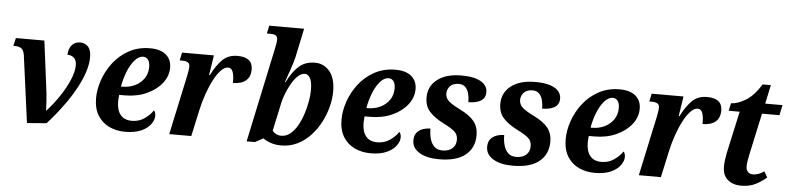

<svg xmlns="http://www.w3.org/2000/svg" viewBox="-46 -1000 5135 1250"><g transform="rotate(5 2522.0 -375.0)"><path d="M95 -431Q90 -462 74.5 -473Q59 -484 32 -484H22L34 -536H220L258 -240Q265 -190 267.5 -149Q270 -108 271 -83H273Q316 -130 354 -186.5Q392 -243 415 -297.5Q438 -352 438 -393Q438 -427 420.5 -442Q403 -457 378 -457Q379 -497 399.5 -520.5Q420 -544 454 -544Q485 -544 505.5 -522.5Q526 -501 526 -454Q526 -407 509 -356Q492 -305 464.5 -253.5Q437 -202 404 -155Q371 -108 339 -68.5Q307 -29 281 -1L154 9Z M795 10Q738 10 691 -12Q644 -34 616 -79Q588 -124 588 -193Q588 -249 609 -310.5Q630 -372 671 -425.5Q712 -479 772.5 -512.5Q833 -546 911 -546Q978 -546 1014.5 -515.5Q1051 -485 1051 -431Q1051 -376 1014.5 -329.5Q978 -283 915 -254.5Q852 -226 771 -226H736Q735 -216 734 -205Q733 -194 733 -183Q733 -127 758 -96Q783 -65 833 -65Q879 -65 915 -90Q951 -115 970 -145Q982 -134 982 -109Q982 -84 962 -56Q942 -28 900.5 -9Q859 10 795 10ZM751 -281Q797 -281 834 -299Q871 -317 893 -349Q915 -381 915 -424Q915 -454 903 -470.5Q891 -487 871 -487Q841 -487 814.5 -456Q788 -425 769.5 -377.5Q751 -330 743 -281Z M1167 -392Q1170 -409 1172.5 -424Q1175 -439 1175 -451Q1175 -469 1162 -476.5Q1149 -484 1128 -484H1109L1120 -536H1328L1308 -406H1313Q1347 -473 1384.5 -509.5Q1422 -546 1482 -546Q1581 -546 1581 -466Q1581 -418 1551.5 -393Q1522 -368 1467 -368Q1468 -413 1459 -439Q1450 -465 1427 -465Q1405 -465 1381.5 -441Q1358 -417 1336 -375.5Q1314 -334 1295.5 -281.5Q1277 -229 1265 -174L1227 0H1083Z M1815 10Q1776 10 1745 -1Q1714 -12 1697 -26L1643 3H1589L1719 -609Q1724 -633 1726.5 -647Q1729 -661 1729 -673Q1729 -693 1718 -700.5Q1707 -708 1682 -708H1659L1670 -760H1898L1858 -570Q1855 -556 1847.5 -532.5Q1840 -509 1831.5 -483.5Q1823 -458 1815 -436Q1807 -414 1804 -403H1808Q1843 -474 1884.5 -510Q1926 -546 1988 -546Q2046 -546 2084 -501Q2122 -456 2122 -370Q2122 -321 2108.5 -268.5Q2095 -216 2069 -166.5Q2043 -117 2005.5 -77Q1968 -37 1920 -13.5Q1872 10 1815 10ZM1810 -53Q1843 -53 1869.5 -75Q1896 -97 1916 -132.5Q1936 -168 1949.5 -210Q1963 -252 1970 -292.5Q1977 -333 1977 -365Q1977 -421 1963 -444.5Q1949 -468 1929 -468Q1904 -468 1881 -445Q1858 -422 1839.5 -388.5Q1821 -355 1809 -322.5Q1797 -290 1793 -271L1752 -81Q1761 -69 1776 -61Q1791 -53 1810 -53Z M2399 10Q2342 10 2295 -12Q2248 -34 2220 -79Q2192 -124 2192 -193Q2192 -249 2213 -310.5Q2234 -372 2275 -425.5Q2316 -479 2376.5 -512.5Q2437 -546 2515 -546Q2582 -546 2618.5 -515.5Q2655 -485 2655 -431Q2655 -376 2618.5 -329.5Q2582 -283 2519 -254.5Q2456 -226 2375 -226H2340Q2339 -216 2338 -205Q2337 -194 2337 -183Q2337 -127 2362 -96Q2387 -65 2437 -65Q2483 -65 2519 -90Q2555 -115 2574 -145Q2586 -134 2586 -109Q2586 -84 2566 -56Q2546 -28 2504.5 -9Q2463 10 2399 10ZM2355 -281Q2401 -281 2438 -299Q2475 -317 2497 -349Q2519 -381 2519 -424Q2519 -454 2507 -470.5Q2495 -487 2475 -487Q2445 -487 2418.5 -456Q2392 -425 2373.5 -377.5Q2355 -330 2347 -281Z M2846 10Q2766 10 2718 -19Q2670 -48 2670 -98Q2670 -130 2685 -148.5Q2700 -167 2724 -175.5Q2748 -184 2774 -184Q2774 -148 2782.5 -117.5Q2791 -87 2810.5 -68Q2830 -49 2864 -49Q2904 -49 2928 -69.5Q2952 -90 2952 -127Q2952 -161 2928.5 -181Q2905 -201 2858 -224Q2797 -255 2764 -291Q2731 -327 2731 -384Q2731 -458 2788.5 -502Q2846 -546 2945 -546Q3009 -546 3046.5 -532.5Q3084 -519 3100 -498Q3116 -477 3116 -453Q3116 -413 3086 -395Q3056 -377 3005 -377Q3005 -404 2999 -430Q2993 -456 2977 -473Q2961 -490 2933 -490Q2897 -490 2877.5 -470.5Q2858 -451 2857 -422Q2857 -390 2881.5 -369.5Q2906 -349 2953 -326Q3019 -294 3048 -257.5Q3077 -221 3077 -167Q3077 -85 3019 -37.5Q2961 10 2846 10Z M3328 10Q3248 10 3200 -19Q3152 -48 3152 -98Q3152 -130 3167 -148.5Q3182 -167 3206 -175.5Q3230 -184 3256 -184Q3256 -148 3264.5 -117.5Q3273 -87 3292.5 -68Q3312 -49 3346 -49Q3386 -49 3410 -69.5Q3434 -90 3434 -127Q3434 -161 3410.5 -181Q3387 -201 3340 -224Q3279 -255 3246 -291Q3213 -327 3213 -384Q3213 -458 3270.5 -502Q3328 -546 3427 -546Q3491 -546 3528.5 -532.5Q3566 -519 3582 -498Q3598 -477 3598 -453Q3598 -413 3568 -395Q3538 -377 3487 -377Q3487 -404 3481 -430Q3475 -456 3459 -473Q3443 -490 3415 -490Q3379 -490 3359.5 -470.5Q3340 -451 3339 -422Q3339 -390 3363.5 -369.5Q3388 -349 3435 -326Q3501 -294 3530 -257.5Q3559 -221 3559 -167Q3559 -85 3501 -37.5Q3443 10 3328 10Z M3864 10Q3807 10 3760 -12Q3713 -34 3685 -79Q3657 -124 3657 -193Q3657 -249 3678 -310.5Q3699 -372 3740 -425.5Q3781 -479 3841.5 -512.5Q3902 -546 3980 -546Q4047 -546 4083.5 -515.5Q4120 -485 4120 -431Q4120 -376 4083.5 -329.5Q4047 -283 3984 -254.5Q3921 -226 3840 -226H3805Q3804 -216 3803 -205Q3802 -194 3802 -183Q3802 -127 3827 -96Q3852 -65 3902 -65Q3948 -65 3984 -90Q4020 -115 4039 -145Q4051 -134 4051 -109Q4051 -84 4031 -56Q4011 -28 3969.5 -9Q3928 10 3864 10ZM3820 -281Q3866 -281 3903 -299Q3940 -317 3962 -349Q3984 -381 3984 -424Q3984 -454 3972 -470.5Q3960 -487 3940 -487Q3910 -487 3883.5 -456Q3857 -425 3838.5 -377.5Q3820 -330 3812 -281Z M4236 -392Q4239 -409 4241.5 -424Q4244 -439 4244 -451Q4244 -469 4231 -476.5Q4218 -484 4197 -484H4178L4189 -536H4397L4377 -406H4382Q4416 -473 4453.5 -509.5Q4491 -546 4551 -546Q4650 -546 4650 -466Q4650 -418 4620.5 -393Q4591 -368 4536 -368Q4537 -413 4528 -439Q4519 -465 4496 -465Q4474 -465 4450.5 -441Q4427 -417 4405 -375.5Q4383 -334 4364.5 -281.5Q4346 -229 4334 -174L4296 0H4152Z M4820 10Q4768 10 4733.5 -18.5Q4699 -47 4699 -104Q4699 -123 4702 -147.5Q4705 -172 4709 -191L4770 -469H4698L4709 -519Q4749 -519 4802.5 -550.5Q4856 -582 4903 -659H4957L4931 -536H5044L5030 -469H4916L4857 -197Q4846 -147 4846 -119Q4846 -95 4858.5 -82.5Q4871 -70 4891 -70Q4911 -70 4930 -77.5Q4949 -85 4964 -96L4986 -58Q4954 -30 4914.5 -10Q4875 10 4820 10Z"/></g></svg>

Font: Noto Serif SemiCondensed
Style: Bold Italic
Weight: 700
Width: 4
Italic angle: -12°
Designer: Monotype Design Team
Foundry: Monotype Imaging Inc.
Version: Version 2.014